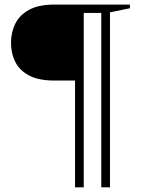

<svg xmlns="http://www.w3.org/2000/svg" viewBox="-20 -690 625 838"><path d="M345.5 127.5H307.5V-338.5H217Q149 -338.5 107.5 -360.2Q66 -382 47 -419.2Q28 -456.5 28 -503Q28 -549 46.8 -586.8Q65.5 -624.5 107 -647.2Q148.5 -670 217 -670H547V-654L460 -636V127.5H422V-633.5H345.5Z"/></svg>

Font: Newsreader Text Light
Style: Regular
Weight: 300
Designer: Hugues Gentile
Foundry: Production Type
Version: Version 1.002